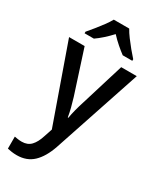

<svg xmlns="http://www.w3.org/2000/svg" viewBox="-247 -845 971 1164"><g transform="rotate(30 238.5 -263.0)"><path d="M2 -539H111L208 -239Q218 -206 226 -175Q234 -144 239 -113H243Q247 -139 255.5 -172Q264 -205 275 -239L367 -539H476L271 75Q243 156 198.5 198Q154 240 85 240Q65 240 48.5 237.5Q32 235 19 232V148Q29 150 42.5 152Q56 154 70 154Q110 154 134 129Q158 104 173 56L192 -1ZM292 -766Q304 -744 324 -717Q344 -690 365.5 -664Q387 -638 406 -617V-606H339Q316 -623 289.5 -646Q263 -669 238 -696Q186 -640 137 -606H72V-617Q90 -638 111.5 -664.5Q133 -691 152.5 -717.5Q172 -744 184 -766Z"/></g></svg>

Font: Noto Sans Telugu SemiCondensed Medium
Style: Regular
Weight: 500
Width: 4
Designer: Jelle Bosma - Monotype Design Team
Foundry: Monotype Imaging Inc.
Version: Version 2.005; ttfautohint (v1.8.4.7-5d5b)